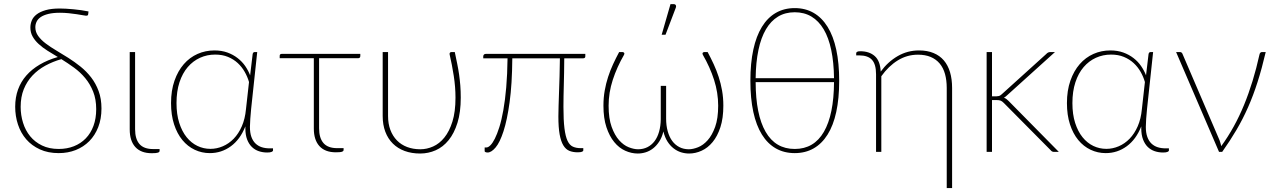

<svg xmlns="http://www.w3.org/2000/svg" viewBox="-20 -750 6301 948"><path d="M415.5 -680.5Q415 -675 412.2 -673.8Q409.5 -672.5 404 -672.5Q401.5 -672.5 389.2 -674.8Q377 -677 359 -679.8Q341 -682.5 319.2 -684.8Q297.5 -687 276 -687Q242 -687 218.8 -681.2Q195.5 -675.5 181.2 -665.8Q167 -656 160.8 -643Q154.5 -630 154.5 -615.5Q154.5 -592 168.5 -572.5Q182.5 -553 205.5 -535.5Q228.5 -518 257.8 -500.8Q287 -483.5 317.8 -464Q348.5 -444.5 377.8 -421Q407 -397.5 430 -367.8Q453 -338 467 -300.2Q481 -262.5 481 -214.5Q481 -163 465 -122.2Q449 -81.5 420.8 -53Q392.5 -24.5 354 -9.2Q315.5 6 270 6Q217 6 176.8 -12.5Q136.5 -31 109.5 -62.2Q82.5 -93.5 68.8 -135Q55 -176.5 55 -223Q55 -269 69 -307.8Q83 -346.5 110 -377.2Q137 -408 176 -431Q215 -454 265.5 -468.5Q238.5 -484.5 214 -500Q189.5 -515.5 170.8 -532.8Q152 -550 141 -569.8Q130 -589.5 130 -614Q130 -632 137 -649Q144 -666 161 -679Q178 -692 205.8 -700Q233.5 -708 275.5 -708Q289 -708 306.5 -707Q324 -706 342.8 -704.2Q361.5 -702.5 380.5 -699.8Q399.5 -697 417 -693.5ZM455 -211Q455 -260 440 -297.5Q425 -335 400.8 -364.2Q376.5 -393.5 345.5 -416Q314.5 -438.5 283 -458Q241 -446 204.2 -426Q167.5 -406 140.2 -377Q113 -348 97.5 -309.8Q82 -271.5 82 -222.5Q82 -181.5 93.8 -143.8Q105.5 -106 129 -77.2Q152.5 -48.5 187.8 -31.5Q223 -14.5 270 -14.5Q311 -14.5 345 -28Q379 -41.5 403.5 -66.8Q428 -92 441.5 -128.5Q455 -165 455 -211Z M620.5 -493H647V-112Q647 -64 668.5 -39Q690 -14 736.5 -14H768V-5Q768 0.5 760.2 3.5Q752.5 6.5 729.5 6.5Q676 6.5 648.2 -24Q620.5 -54.5 620.5 -111Z M1191.5 -126Q1166 -61.5 1119.8 -27.8Q1073.5 6 1016 6Q976.5 6 941.5 -10.5Q906.5 -27 880.5 -58.5Q854.5 -90 839.5 -136Q824.5 -182 824.5 -241Q824.5 -303 841.5 -351.5Q858.5 -400 887.5 -433.2Q916.5 -466.5 955.5 -483.8Q994.5 -501 1039 -501Q1074 -501 1102.5 -490.8Q1131 -480.5 1153.2 -463.2Q1175.5 -446 1190.8 -423.8Q1206 -401.5 1215 -378L1227.5 -483Q1229.5 -493 1237.5 -493H1250L1220 -212.5Q1217.5 -187 1215.8 -163.2Q1214 -139.5 1214 -123.5Q1214 -94.5 1221.2 -74.2Q1228.5 -54 1241.5 -41.5Q1254.5 -29 1272.2 -23.2Q1290 -17.5 1311.5 -17.5H1328V-7Q1328 -3 1321 0Q1314 3 1299 3Q1277.5 3 1258 -3.5Q1238.5 -10 1223.8 -24.2Q1209 -38.5 1200.2 -61.2Q1191.5 -84 1191.5 -116ZM1019 -15Q1050.5 -15 1080.2 -27.8Q1110 -40.5 1134 -65.2Q1158 -90 1174 -126.5Q1190 -163 1194.5 -211L1209.5 -345Q1202 -371 1188.2 -395.2Q1174.5 -419.5 1154 -438.5Q1133.5 -457.5 1105.8 -469Q1078 -480.5 1042.5 -480.5Q1002.5 -480.5 967.8 -464.8Q933 -449 907 -418.8Q881 -388.5 866.2 -343.8Q851.5 -299 851.5 -241Q851.5 -185.5 865 -143.2Q878.5 -101 901.5 -72.5Q924.5 -44 954.8 -29.5Q985 -15 1019 -15Z M1361 -474.5Q1361 -484 1371.5 -484H1759V-473.5Q1759 -462.5 1747.5 -462.5H1555.5V-116.5Q1555.5 -68.5 1577.2 -43.5Q1599 -18.5 1645 -18.5H1676.5V-9.5Q1676.5 -4 1669 -1Q1661.5 2 1638.5 2Q1585 2 1557.2 -28.5Q1529.5 -59 1529.5 -115.5V-462.5H1361Z M1896 -493V-177.5Q1896 -139 1907.5 -108.5Q1919 -78 1939.8 -56.8Q1960.5 -35.5 1990 -24.2Q2019.5 -13 2055.5 -13Q2087.5 -13 2118.5 -26.8Q2149.5 -40.5 2174 -70.8Q2198.5 -101 2213.8 -149.5Q2229 -198 2229 -268Q2229 -320 2220.5 -375Q2212 -430 2200 -481.5Q2199 -487.5 2202 -490.2Q2205 -493 2208.5 -493H2225.5Q2232 -462 2237.5 -435.2Q2243 -408.5 2246.8 -382Q2250.5 -355.5 2252.8 -327.8Q2255 -300 2255 -268Q2255 -196 2238.8 -143.8Q2222.5 -91.5 2195 -57.8Q2167.5 -24 2131.2 -8Q2095 8 2054.5 8Q2012.5 8 1978.2 -4.5Q1944 -17 1919.8 -41Q1895.5 -65 1882.5 -99.5Q1869.5 -134 1869.5 -177.5V-493Z M2870 -484V-471.5Q2870 -462 2858.5 -462H2766Q2766 -424 2765.2 -391.5Q2764.5 -359 2763.8 -330Q2763 -301 2762.5 -274.5Q2762 -248 2762 -222Q2762 -156.5 2767 -116.5Q2772 -76.5 2782.2 -54.8Q2792.5 -33 2808.8 -25.8Q2825 -18.5 2847.5 -18.5H2860V-8Q2860 -3.5 2853.8 -0.8Q2847.5 2 2832 2Q2809 2 2791.2 -5.2Q2773.5 -12.5 2761.5 -32.2Q2749.5 -52 2743.2 -86.5Q2737 -121 2737 -175Q2737 -197 2738 -227.5Q2739 -258 2740.2 -295Q2741.5 -332 2742.8 -374.2Q2744 -416.5 2744.5 -462H2509.5Q2508.5 -334 2496.2 -245.5Q2484 -157 2466 -101.8Q2448 -46.5 2427 -21.8Q2406 3 2387.5 3Q2382 3 2377.5 1.2Q2373 -0.5 2373 -3.5V-22H2382.5Q2390.5 -22 2401.2 -32.5Q2412 -43 2423.2 -65.2Q2434.5 -87.5 2445.5 -122.2Q2456.5 -157 2465.2 -206Q2474 -255 2479.5 -318.5Q2485 -382 2486 -462H2366V-472Q2366 -476 2369 -480Q2372 -484 2379 -484Z M2959.5 0ZM3130.5 -13Q3156 -13 3176.8 -23.5Q3197.5 -34 3212 -53.2Q3226.5 -72.5 3234.2 -99.8Q3242 -127 3242.5 -161V-326H3269V-164.5Q3269 -130 3276.8 -102Q3284.5 -74 3299 -54.2Q3313.5 -34.5 3334.2 -23.8Q3355 -13 3381 -13Q3401.5 -13 3426.8 -23Q3452 -33 3474 -57.5Q3496 -82 3511 -123.5Q3526 -165 3526 -228Q3526 -292.5 3505.8 -355.5Q3485.5 -418.5 3450 -480Q3447 -486.5 3450.2 -489.8Q3453.5 -493 3457.5 -493H3474Q3490 -463 3504 -432.8Q3518 -402.5 3528.5 -370.2Q3539 -338 3545.2 -303Q3551.5 -268 3551.5 -228Q3551.5 -166.5 3537 -122Q3522.5 -77.5 3498.5 -48.5Q3474.5 -19.5 3444.2 -5.8Q3414 8 3382.5 8Q3362 8 3342.2 1.8Q3322.5 -4.5 3305.5 -17.8Q3288.5 -31 3275.5 -51.5Q3262.5 -72 3255.5 -101Q3248.5 -72 3235.2 -51.5Q3222 -31 3205.2 -17.8Q3188.5 -4.5 3168.8 1.8Q3149 8 3129 8Q3097.5 8 3067 -5.8Q3036.5 -19.5 3012.8 -48.5Q2989 -77.5 2974.2 -122Q2959.5 -166.5 2959.5 -228Q2959.5 -268 2965.8 -303Q2972 -338 2982.5 -370.2Q2993 -402.5 3007 -432.8Q3021 -463 3037 -493H3054Q3057.5 -493 3061 -489.8Q3064.5 -486.5 3061.5 -480Q3026 -418.5 3005.5 -355.5Q2985 -292.5 2985 -228Q2985 -165 3000 -123.5Q3015 -82 3037 -57.5Q3059 -33 3084.2 -23Q3109.5 -13 3130.5 -13ZM3247 -578.5 3290.5 -729.5H3308Q3314 -729.5 3316.8 -724.5Q3319.5 -719.5 3317 -712.5L3266 -578.5Z M3904 -710Q3956.5 -710 3997.2 -686.5Q4038 -663 4066.2 -617.5Q4094.5 -572 4109 -505Q4123.5 -438 4123.5 -351Q4123.5 -264 4109 -197.2Q4094.5 -130.5 4066.2 -85.5Q4038 -40.5 3997.2 -17.2Q3956.5 6 3904 6Q3851.5 6 3810.8 -17.2Q3770 -40.5 3742 -85.5Q3714 -130.5 3699.5 -197.2Q3685 -264 3685 -351Q3685 -438 3699.5 -505Q3714 -572 3742 -617.5Q3770 -663 3810.8 -686.5Q3851.5 -710 3904 -710ZM3904 -14.5Q3999 -14.5 4048 -99.2Q4097 -184 4098 -344.5H3711Q3711.5 -184 3760.2 -99.2Q3809 -14.5 3904 -14.5ZM3904 -689.5Q3857 -689.5 3821.5 -668Q3786 -646.5 3761.8 -605.2Q3737.5 -564 3724.8 -503.2Q3712 -442.5 3711 -364H4098Q4097 -442.5 4084.2 -503.2Q4071.5 -564 4047 -605.2Q4022.5 -646.5 3986.8 -668Q3951 -689.5 3904 -689.5Z M4681 178.5H4654.5V-315.5Q4654.5 -354 4646 -384.5Q4637.5 -415 4619.8 -436.2Q4602 -457.5 4575.2 -468.8Q4548.5 -480 4512.5 -480Q4458.5 -480 4412.8 -451.8Q4367 -423.5 4331.5 -373.5V0H4305.5V-383.5Q4305.5 -432.5 4285.5 -454.5Q4265.5 -476.5 4222.5 -476.5H4207.5V-487.5Q4207.5 -491.5 4212 -494.2Q4216.5 -497 4227.5 -497Q4272 -497 4299 -473.2Q4326 -449.5 4328.5 -396.5Q4363.5 -444.5 4412 -472.8Q4460.5 -501 4517.5 -501Q4558.5 -501 4589.2 -488.2Q4620 -475.5 4640.2 -451.8Q4660.5 -428 4670.8 -393.5Q4681 -359 4681 -315.5Z M4851.5 0ZM4878 -493V-274.5H4901Q4906.5 -274.5 4912.5 -276Q4918.5 -277.5 4926 -284.5L5145.5 -483Q5150 -488 5154.8 -490.5Q5159.5 -493 5167 -493H5189L4952.5 -279.5Q4948.5 -275.5 4944.8 -272.8Q4941 -270 4937 -267.5Q4944 -265 4949.5 -260.8Q4955 -256.5 4960 -251.5L5208 0H5185.5Q5180.5 0 5176.2 -1.5Q5172 -3 5168 -8L4936.5 -241.5Q4928 -250 4921 -253Q4914 -256 4899 -256H4878V0H4851.5V-493Z M5615 -126Q5589.5 -61.5 5543.2 -27.8Q5497 6 5439.5 6Q5400 6 5365 -10.5Q5330 -27 5304 -58.5Q5278 -90 5263 -136Q5248 -182 5248 -241Q5248 -303 5265 -351.5Q5282 -400 5311 -433.2Q5340 -466.5 5379 -483.8Q5418 -501 5462.5 -501Q5497.5 -501 5526 -490.8Q5554.5 -480.5 5576.8 -463.2Q5599 -446 5614.2 -423.8Q5629.5 -401.5 5638.5 -378L5651 -483Q5653 -493 5661 -493H5673.5L5643.5 -212.5Q5641 -187 5639.2 -163.2Q5637.5 -139.5 5637.5 -123.5Q5637.5 -94.5 5644.8 -74.2Q5652 -54 5665 -41.5Q5678 -29 5695.8 -23.2Q5713.5 -17.5 5735 -17.5H5751.5V-7Q5751.5 -3 5744.5 0Q5737.5 3 5722.5 3Q5701 3 5681.5 -3.5Q5662 -10 5647.2 -24.2Q5632.5 -38.5 5623.8 -61.2Q5615 -84 5615 -116ZM5442.5 -15Q5474 -15 5503.8 -27.8Q5533.5 -40.5 5557.5 -65.2Q5581.5 -90 5597.5 -126.5Q5613.5 -163 5618 -211L5633 -345Q5625.5 -371 5611.8 -395.2Q5598 -419.5 5577.5 -438.5Q5557 -457.5 5529.2 -469Q5501.5 -480.5 5466 -480.5Q5426 -480.5 5391.2 -464.8Q5356.5 -449 5330.5 -418.8Q5304.5 -388.5 5289.8 -343.8Q5275 -299 5275 -241Q5275 -185.5 5288.5 -143.2Q5302 -101 5325 -72.5Q5348 -44 5378.2 -29.5Q5408.5 -15 5442.5 -15Z M6229.5 -493Q6210.5 -411.5 6189.2 -345Q6168 -278.5 6142.2 -220.2Q6116.5 -162 6085 -108.5Q6053.5 -55 6014.5 0H5999L5787 -493H5806Q5811.5 -493 5814.5 -490Q5817.5 -487 5818.5 -484L6001.5 -57.5Q6004 -50 6006.2 -42.8Q6008.5 -35.5 6010 -28.5Q6076.5 -120 6122.5 -232Q6168.5 -344 6198.5 -480Q6200 -487.5 6203.5 -490.2Q6207 -493 6211 -493Z"/></svg>

Font: Lato Thin
Style: Regular
Weight: 200
Designer: Lukasz Dziedzic
Foundry: tyPoland Lukasz Dziedzic
Version: Version 2.007; 2014-02-27